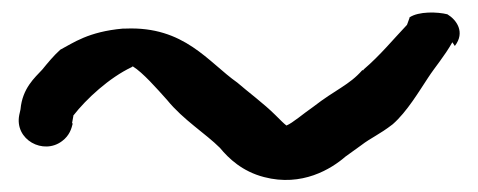

<svg xmlns="http://www.w3.org/2000/svg" viewBox="-20 -425 770 309"><path d="M178 -379C122 -374 98 -356 77 -345C66 -335 57 -324 48 -313C36 -300 16 -283 13 -249L11 -240C3 -200 50 -175 80 -198C92 -207 95 -218 97 -226L96 -227L98 -238V-239C119 -266 156 -300 192 -317C193 -318 193 -318 194 -318C210 -308 232 -283 249 -264C275 -232 311 -210 334 -187C348 -170 370 -149 405 -140C466 -124 513 -153 536 -173L561 -191C578 -204 590 -208 612 -225C635 -245 655 -279 669 -300C680 -317 695 -334 708 -357L712 -351C729 -373 715 -393 700 -402C684 -406 654 -407 639 -397V-396L635 -385C614 -363 592 -336 565 -313V-312H563C542 -288 520 -281 484 -253C468 -242 451 -227 441 -223C437 -226 432 -231 423 -240C405 -258 378 -278 362 -292C315 -325 277 -383 182 -379Z"/></svg>

Font: Stray Cat
Style: BlkExt
Weight: 900
Version: Version 1.0